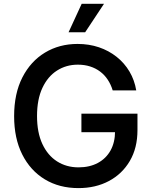

<svg xmlns="http://www.w3.org/2000/svg" viewBox="-20 -965 788 995"><path d="M386.7 9.8Q287.1 9.8 212.2 -35.6Q137.2 -81.1 95.2 -164.6Q53.2 -248 53.2 -362.8Q53.2 -480 95.9 -563.7Q138.7 -647.5 213.1 -692.4Q287.6 -737.3 381.8 -737.3Q441.4 -737.3 492.7 -720Q543.9 -702.6 584.5 -670.4Q625 -638.2 651.1 -594Q677.2 -549.8 686 -496.6H564Q554.7 -527.3 538.3 -552Q522 -576.7 499 -594Q476.1 -611.3 447 -620.6Q418 -629.9 383.3 -629.9Q323.2 -629.9 275.1 -599.1Q227.1 -568.4 199.5 -509Q171.9 -449.7 171.9 -363.8Q171.9 -278.3 199.5 -219Q227.1 -159.7 275.6 -128.7Q324.2 -97.7 387.2 -97.7Q444.3 -97.7 487.1 -120.6Q529.8 -143.6 553 -185.5Q576.2 -227.5 576.2 -284.7L606 -279.8H401.9V-376H692.4V-291Q692.4 -198.2 652.8 -130.9Q613.3 -63.5 544.4 -26.9Q475.6 9.8 386.7 9.8ZM335.4 -797.9 403.3 -945.3H519L421.4 -797.9Z"/></svg>

Font: Inter
Style: 540
Weight: 540
Designer: Rasmus Andersson
Foundry: rsms
Version: Version 4.001;git-66647c0bb